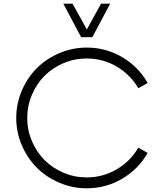

<svg xmlns="http://www.w3.org/2000/svg" viewBox="-20 -1020 875 1050"><path d="M423.8 -816.4 326.2 -1000H376.5L455.1 -858.9L532.7 -1000H582.5L484.9 -816.4ZM453.6 9.8Q375.5 9.8 304.2 -20.8Q232.9 -51.3 181.4 -102.8Q129.9 -154.3 99.4 -225.6Q68.8 -296.9 68.8 -375Q68.8 -453.1 99.4 -524.4Q129.9 -595.7 181.4 -647.2Q232.9 -698.7 304.2 -729.2Q375.5 -759.8 453.6 -759.8Q559.6 -759.8 648.2 -707.5Q736.8 -655.3 787.6 -566.4L736.3 -537.6Q693.4 -611.8 618.2 -656Q543 -700.2 453.6 -700.2Q387.2 -700.2 327.1 -674.6Q267.1 -648.9 223.6 -605.5Q180.2 -562 154.5 -501.7Q128.9 -441.4 128.9 -375Q128.9 -308.6 154.5 -248.3Q180.2 -188 223.6 -144.5Q267.1 -101.1 327.1 -75.4Q387.2 -49.8 453.6 -49.8Q543 -49.8 618.2 -94Q693.4 -138.2 736.3 -212.4L787.6 -183.6Q736.8 -94.7 648.2 -42.5Q559.6 9.8 453.6 9.8Z"/></svg>

Font: Now Alt Light
Style: Regular
Weight: 300
Designer: Alfredo Marco Pradil
Foundry: Alfredo Marco Pradil
Version: Version 1.002;PS 001.002;hotconv 1.0.88;makeotf.lib2.5.64775